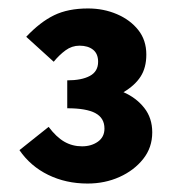

<svg xmlns="http://www.w3.org/2000/svg" viewBox="-20 -794 418 454"><path d="M187 -360Q136 -360 94 -380.5Q52 -401 26 -439L95 -494Q113 -470 132 -459Q151 -448 174 -448Q196 -448 211.5 -459Q227 -470 227 -490Q227 -515 205.5 -526.5Q184 -538 139 -538V-604Q173 -604 192.5 -614.5Q212 -625 212 -648Q212 -667 200 -676.5Q188 -686 168 -686Q150 -686 135 -675Q120 -664 107 -648L42 -707Q75 -742 108 -758Q141 -774 188 -774Q225 -774 256.5 -760.5Q288 -747 307 -723Q326 -699 326 -665Q326 -634 312.5 -613Q299 -592 272 -576Q302 -563 321 -539Q340 -515 340 -481Q340 -445 318.5 -418Q297 -391 262.5 -375.5Q228 -360 187 -360Z"/></svg>

Font: Source Sans 3 ExtraLight ExtraBold
Style: Regular
Weight: 800
Version: Version 3.052;hotconv 1.1.0;makeotfexe 2.6.0